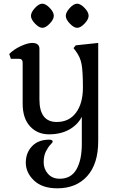

<svg xmlns="http://www.w3.org/2000/svg" viewBox="-20 -744 650 1042"><path d="M291 278Q209 278 164.5 235.5Q120 193 120 139Q120 85 154 49.5Q188 14 247 14Q266 14 266 25Q266 29 254 41Q242 53 229.5 77Q217 101 217 137Q217 173 240.5 199.5Q264 226 304 226Q366 226 395 175Q424 124 424 38V-110Q401 -66 355 -40.5Q309 -15 246 -15Q183 -15 143 -58.5Q103 -102 103 -181V-403Q103 -425 83 -425H39L30 -451Q56 -477 93.5 -494Q131 -511 154 -511Q194 -511 194 -479V-204Q194 -82 288 -82Q355 -82 392.5 -132.5Q430 -183 430 -268.5Q430 -354 423 -394Q416 -434 391 -467L379 -483L391 -498L513 -511V22Q513 145 453.5 211.5Q394 278 291 278ZM170 -616Q148 -639 148 -658Q148 -677 169.5 -700.5Q191 -724 209.5 -724Q228 -724 250 -701Q272 -678 272 -658.5Q272 -639 250 -616Q228 -593 210 -593Q192 -593 170 -616ZM359 -616Q337 -639 337 -658Q337 -677 358.5 -700.5Q380 -724 398.5 -724Q417 -724 439 -701Q461 -678 461 -658.5Q461 -639 439 -616Q417 -593 399 -593Q381 -593 359 -616Z"/></svg>

Font: Gabriela
Style: Regular
Weight: 400
Designer: Eduardo Rodriguez Tunni
Foundry: Eduardo Rodriguez Tunni
Version: Version 1.003